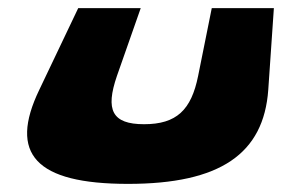

<svg xmlns="http://www.w3.org/2000/svg" viewBox="-20 -436 696 473"><path d="M326.7 -416H172.7L76.9 -215C0.7 -57 67.4 17 295.4 17C522.4 17 629.7 -57 640.9 -215L654.7 -416H501.7L468.1 -249C451.2 -165 414.9 -130 334.9 -130C255.9 -130 239.2 -165 268.1 -249Z"/></svg>

Font: Hussar Milosc
Style: Obl
Weight: 700
Foundry: Cannot Into Space Fonts
Version: Version 1.02